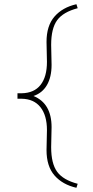

<svg xmlns="http://www.w3.org/2000/svg" viewBox="-20 -706 442 912"><path d="M343 186Q277 171 239 127.5Q201 84 201 7L203 -88Q203 -158 172 -197Q141 -236 83 -237H63V-263H83Q142 -264 172.5 -302.5Q203 -341 203 -412L201 -507Q201 -584 239 -627.5Q277 -671 343 -686L349 -667Q280 -649 251.5 -610Q223 -571 223 -493L225 -398Q225 -340 203 -302Q181 -264 139 -250Q225 -215 225 -102L223 -7Q223 71 251.5 110Q280 149 349 167Z"/></svg>

Font: Lexend Thin
Style: Regular
Weight: 100
Designer: Bonnie Shaver-Troup, Thomas Jockin
Foundry: Lexend
Version: Version 1.007; ttfautohint (v1.8.3)